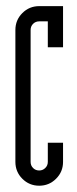

<svg xmlns="http://www.w3.org/2000/svg" viewBox="-20 -591 245 614"><path d="M105.4 -522.7Q93.7 -522.7 85.8 -514.8Q77.9 -506.9 77.9 -495.2V-73.3Q77.9 -61.6 85.8 -53.7Q93.7 -45.8 105.4 -45.8Q116.6 -45.8 124.7 -53.7Q132.9 -61.6 132.9 -73.3V-134.5H181.6V-73.3Q181.6 -41.6 159.3 -19.4Q137 2.9 105.4 2.9Q73.7 2.9 51.4 -19.4Q29.2 -41.6 29.2 -73.3V-495.2Q29.2 -526.9 51.4 -549.1Q73.7 -571.4 105.4 -571.4H181.6V-439.8H132.9V-522.7Z"/></svg>

Font: Marapfhont
Style: Book
Weight: 400
Version: Version 0.15